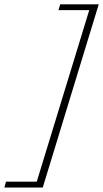

<svg xmlns="http://www.w3.org/2000/svg" viewBox="-104 -744 472 880"><path d="M348.5 -724 92 115.5H-84L-76.5 88.5H64.5L305 -697.5H164L172 -724Z"/></svg>

Font: Newsreader 9pt ExtraLight
Style: Italic
Weight: 250
Italic angle: -17°
Designer: Hugues Gentile
Foundry: Production Type
Version: Version 1.003